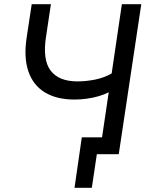

<svg xmlns="http://www.w3.org/2000/svg" viewBox="-20 -739 725 920"><path d="M420 161H337L372 -81H516L504 0H444ZM457 0 501 -297Q480 -286 452.5 -278Q425 -270 395 -266Q365 -262 337 -262Q252 -262 195.5 -296Q139 -330 116 -397Q93 -464 108 -561L132 -719H224L201 -566Q183 -454 222 -401.5Q261 -349 351 -349Q392 -349 435 -357.5Q478 -366 515 -387L564 -719H657L549 0Z"/></svg>

Font: Nunitoga
Style: Medium Italic
Weight: 500
Italic angle: -9°
Designer: Vernon Adams
Foundry: Vernon Adams
Version: Version 1.0